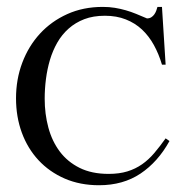

<svg xmlns="http://www.w3.org/2000/svg" viewBox="-20 -530 543 562"><path d="M476.1 -117.2Q442.4 -56.2 391.4 -22Q340.3 12.2 270 12.2Q214.4 12.2 169.4 -7.3Q124.5 -26.9 92.8 -61Q61 -95.2 43.9 -141.6Q26.9 -188 26.9 -242.2Q26.9 -297.9 45.2 -346.4Q63.5 -395 96.9 -431.4Q130.4 -467.8 177 -488.8Q223.6 -509.8 280.8 -509.8Q299.8 -509.8 316.2 -507.1Q332.5 -504.4 347.9 -500Q363.3 -495.6 378.2 -489.5Q393.1 -483.4 410.2 -476.1Q417.5 -476.1 422.9 -479.5Q428.2 -482.9 431.6 -487.8Q435.1 -492.7 437.3 -498.5Q439.5 -504.4 440.9 -509.8H454.1L464.8 -340.8H454.1Q444.8 -372.1 430.4 -398.2Q416 -424.3 395.8 -443.4Q375.5 -462.4 348.4 -473.1Q321.3 -483.9 287.1 -483.9Q252.9 -483.9 226.8 -473.9Q200.7 -463.9 180.9 -446.3Q161.1 -428.7 147.7 -405.3Q134.3 -381.8 126.2 -354.7Q118.2 -327.6 114.5 -298.6Q110.8 -269.5 110.8 -241.2Q110.8 -196.3 121.6 -156.5Q132.3 -116.7 155 -86.4Q177.7 -56.2 213.1 -38.6Q248.5 -21 297.9 -21Q329.1 -21 352.8 -28.3Q376.5 -35.6 395.8 -49.1Q415 -62.5 431.4 -81.8Q447.8 -101.1 464.8 -125Z"/></svg>

Font: Scheherazade
Style: Regular
Weight: 400
Designer: SIL International
Foundry: SIL International
Version: Version 2.100 (build 932/914)